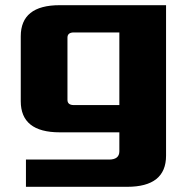

<svg xmlns="http://www.w3.org/2000/svg" viewBox="-20 -510 720 740"><path d="M60 -120V-370Q60 -490 210 -490H620V90Q620 210 470 210H80V105H400Q440 105 440 73V0H210Q60 0 60 -120ZM240 -125Q240 -105 265 -105H440V-385H265Q240 -385 240 -365Z"/></svg>

Font: Xolonium
Style: Bold
Weight: 700
Designer: Severin Meyer
Version: Version 4.2